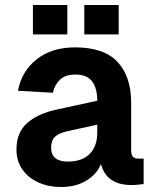

<svg xmlns="http://www.w3.org/2000/svg" viewBox="-20 -738 640 770"><path d="M224 12Q175 12 134.5 -6Q94 -24 70 -58Q46 -92 46 -139Q46 -207 89.5 -245Q133 -283 209 -299L370 -334Q370 -384 349.5 -411.5Q329 -439 283 -439Q242 -439 220.5 -418.5Q199 -398 192 -366L52 -374Q67 -453 127.5 -500.5Q188 -548 281 -548Q397 -548 451.5 -489.5Q506 -431 506 -326V-137Q506 -117 513 -109.5Q520 -102 534 -102H556V0Q550 1 536 2.5Q522 4 507 4Q407 4 385 -80Q368 -39 326 -13.5Q284 12 224 12ZM252 -90Q309 -90 339.5 -120.5Q370 -151 370 -206V-238L251 -212Q215 -204 200 -189Q185 -174 185 -146Q185 -90 252 -90ZM112 -600V-718H250V-600ZM318 -600V-718H456V-600Z"/></svg>

Font: Geist Mono
Style: Bold
Weight: 700
Monospace: yes
Designer: Basement.studio, Andrés Briganti, Mateo Zaragoza
Foundry: Basement.studio, Vercel, Andrés Briganti, Guido Ferreyra, Mateo Zaragoza
Version: Version 1.500; ttfautohint (v1.8.4.7-5d5b)